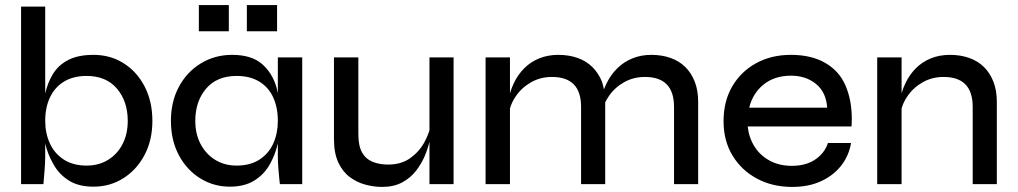

<svg xmlns="http://www.w3.org/2000/svg" viewBox="-20 -725 4008 756"><path d="M348 10Q289 10 250.5 -14.5Q212 -39 190 -79Q168 -117 158 -160V-109Q158 -86 155.5 -54Q153 -22 151 0H63V-699H158V-357Q168 -400 188 -433Q210 -469 249 -489Q288 -509 348 -509Q415 -509 467.5 -475.5Q520 -442 550 -383.5Q580 -325 580 -249Q580 -173 549 -114.5Q518 -56 465.5 -23Q413 10 348 10ZM321 -73Q369 -73 405.5 -95.5Q442 -118 462.5 -157.5Q483 -197 483 -249Q483 -326 440.5 -376Q398 -426 321 -426Q269 -426 232.5 -404Q196 -382 177 -342Q158 -302 158 -249Q158 -200 176.5 -160Q195 -120 231.5 -96.5Q268 -73 321 -73Z M885 10Q821 10 768 -23Q715 -56 684 -114.5Q653 -173 653 -249Q653 -325 684.5 -383.5Q716 -442 771 -475.5Q826 -509 894 -509Q969 -509 1010.5 -474Q1052 -439 1069 -380Q1072 -369 1074 -358V-499H1170V0H1082Q1082 0 1080 -18.5Q1078 -37 1076 -63Q1074 -89 1074 -109V-160Q1064 -117 1043 -79Q1021 -39 982 -14.5Q943 10 885 10ZM912 -73Q965 -73 1001.5 -96.5Q1038 -120 1056 -160Q1074 -200 1074 -249Q1074 -302 1055.5 -342Q1037 -382 1000.5 -404Q964 -426 912 -426Q834 -426 791.5 -376Q749 -326 749 -249Q749 -197 770 -157.5Q791 -118 827.5 -95.5Q864 -73 912 -73ZM881 -705V-602H763V-705ZM1071 -705V-602H952V-705Z M1766 0H1671V-167Q1665 -141 1652.5 -111Q1640 -81 1618.5 -53Q1597 -25 1564 -7Q1531 11 1484 11Q1452 11 1418.5 2Q1385 -7 1357 -28Q1329 -49 1312 -85.5Q1295 -122 1295 -177V-499H1391V-197Q1391 -151 1405.5 -125Q1420 -99 1447 -88Q1474 -77 1508 -77Q1560 -77 1595.5 -102.5Q1631 -128 1651 -165Q1664 -189 1671 -212V-499H1766Z M1892 -499H1988V-358Q1994 -378 2003 -397Q2019 -431 2044.5 -456.5Q2070 -482 2104 -495.5Q2138 -509 2178 -509Q2220 -509 2254 -497Q2288 -485 2312 -461.5Q2336 -438 2350 -404Q2355 -389 2358 -373Q2363 -386 2369 -398Q2385 -431 2411 -456.5Q2437 -482 2471 -495.5Q2505 -509 2544 -509Q2586 -509 2620 -497Q2654 -485 2678 -461.5Q2702 -438 2715.5 -403.5Q2729 -369 2729 -325V0H2634V-304Q2634 -363 2605.5 -392.5Q2577 -422 2519 -422Q2474 -422 2437 -401Q2400 -380 2377 -346Q2369 -334 2363 -322V0H2268V-304Q2268 -363 2239.5 -392.5Q2211 -422 2153 -422Q2108 -422 2071 -401Q2034 -380 2011 -346Q1995 -323 1988 -298V0H1892Z M3240 -162H3331Q3323 -113 3293 -74Q3263 -35 3214 -12Q3165 11 3099 11Q3021 11 2960 -22Q2899 -55 2864 -113Q2829 -171 2829 -248Q2829 -326 2863 -384.5Q2897 -443 2957 -476Q3017 -509 3094 -509Q3175 -509 3230 -477Q3285 -445 3309.5 -387.5Q3334 -330 3334 -256Q3334 -242 3333 -227H2924Q2929 -182 2951.5 -147Q2974 -112 3011.5 -92Q3049 -72 3098 -72Q3153 -72 3190 -97Q3227 -122 3240 -162ZM3095 -427Q3030 -427 2987 -392.5Q2944 -358 2930 -301H3237Q3233 -362 3193 -394.5Q3153 -427 3095 -427Z M3434 -499H3530V-358Q3536 -378 3545 -397Q3561 -431 3586.5 -456.5Q3612 -482 3646 -495.5Q3680 -509 3720 -509Q3762 -509 3796 -497Q3830 -485 3854 -461.5Q3878 -438 3891.5 -403.5Q3905 -369 3905 -325V0H3810V-304Q3810 -363 3781.5 -392.5Q3753 -422 3695 -422Q3650 -422 3613 -401Q3576 -380 3553 -346Q3537 -323 3530 -298V0H3434Z"/></svg>

Font: Syne Med Modified
Style: Regular
Weight: 500
Designer: Lucas Descroix
Foundry: Bonjour Monde
Version: Version 2.200